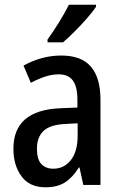

<svg xmlns="http://www.w3.org/2000/svg" viewBox="-20 -837 514 816"><path d="M240 -601Q326 -601 366.5 -553.5Q407 -506 407 -414V-51H334L318 -125H315Q289 -83 256.5 -62Q224 -41 173 -41Q106 -41 71.5 -87.5Q37 -134 37 -205Q37 -369 237 -377L309 -380V-412Q309 -469 289.5 -495Q270 -521 230 -521Q201 -521 172 -511.5Q143 -502 111 -485L80 -558Q115 -578 156 -589.5Q197 -601 240 -601ZM256 -310Q193 -307 165 -280.5Q137 -254 137 -205Q137 -160 155.5 -140Q174 -120 207 -120Q252 -120 281 -156.5Q310 -193 310 -261V-313ZM388 -808Q375 -788 350 -759.5Q325 -731 297.5 -703.5Q270 -676 248 -657H182V-669Q208 -705 232 -744Q256 -783 273 -817H388Z"/></svg>

Font: Noto Sans Tamil UI Condensed Medium
Style: Regular
Weight: 500
Width: 3
Designer: Jelle Bosma - Monotype Design Team
Foundry: Monotype Imaging Inc.
Version: Version 2.004; ttfautohint (v1.8.4.7-5d5b)